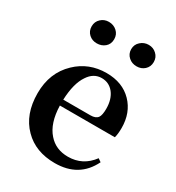

<svg xmlns="http://www.w3.org/2000/svg" viewBox="-193 -915 958 1047"><g transform="rotate(30 286.5 -391.5)"><path d="M385 -682Q363 -701 363 -731Q363 -761 385 -780Q406 -799 435 -799Q464 -799 484 -780Q505 -761 505 -731Q505 -701 484 -682Q464 -664 435 -664Q405 -664 385 -682ZM135 -682Q114 -701 114 -731Q114 -761 135 -780Q155 -799 184 -799Q214 -799 235 -780Q256 -761 256 -731Q256 -700 235 -682Q214 -664 184 -664Q155 -664 135 -682ZM351 -307Q384 -307 397 -325Q408 -341 408 -381Q408 -441 379 -478Q350 -514 304 -514Q253 -514 221 -465Q184 -411 180 -307ZM180 -270Q183 -160 234 -103Q280 -50 357 -50Q450 -50 507 -127L527 -113Q464 16 312 16Q191 16 118 -58Q41 -135 41 -268Q41 -397 125 -477Q202 -551 313 -551Q414 -551 474 -489Q533 -428 533 -332Q533 -294 526 -270Z"/></g></svg>

Font: Source Han Serif JP
Style: Bold
Weight: 700
Designer: Ryoko NISHIZUKA  (kana & ideographs); Frank Grießhammer (Latin, Greek & Cyrillic); Wenlong ZHANG  (bopomofo); Sandoll Co
Foundry: Adobe Systems Incorporated
Version: Version 1.000;PS 1;hotconv 16.6.53;makeotf.lib2.5.65590